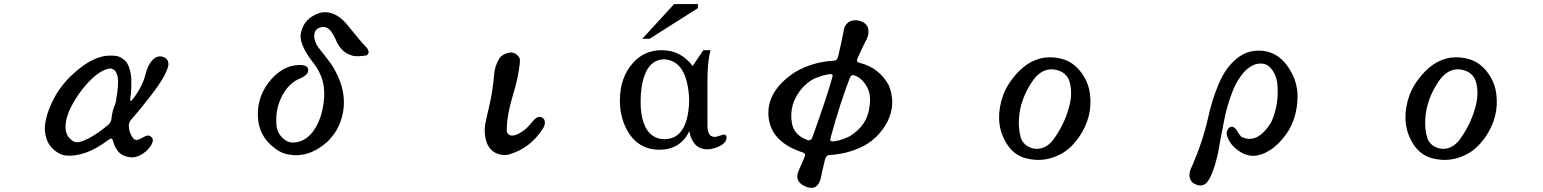

<svg xmlns="http://www.w3.org/2000/svg" viewBox="-20 -724 7596 945"><path d="M500 -449Q546 -453 566 -445Q588 -436 605 -415Q624 -381 626 -338Q628 -288 621 -234Q620 -218 635 -238Q681 -297 696 -358Q701 -378 710 -398Q739 -455 780 -445Q810 -437 809 -404Q799 -350 715 -244Q670 -185 629 -139Q613 -122 614 -103Q615 -73 634 -45Q647 -29 667 -39L692 -52Q712 -62 722 -52Q737 -42 730 -22Q722 0 698 21Q653 59 610 48Q564 41 543 -10L535 -33Q531 -49 514 -36Q399 52 299 41Q255 32 222 -13Q198 -54 201 -102Q207 -174 258 -262Q310 -346 400 -408Q449 -441 500 -449ZM525 -387Q485 -385 435 -339Q361 -268 319 -175Q298 -122 304 -81Q308 -58 325 -41Q344 -21 366 -24Q424 -36 512 -109Q528 -123 529 -143Q532 -172 543 -202Q550 -214 553 -242Q564 -302 560 -342Q558 -352 554 -362Q548 -382 525 -387Z M1555 -661Q1624 -677 1686 -606Q1758 -516 1786 -488Q1804 -463 1783 -451Q1729 -443 1709 -452Q1666 -464 1639 -514Q1624 -551 1606 -574Q1583 -598 1557 -589Q1538 -584 1531 -569Q1517 -532 1548 -489Q1580 -449 1610 -409Q1712 -252 1648 -106Q1631 -66 1592 -27Q1515 42 1432 40Q1383 38 1352 19Q1263 -36 1251 -130Q1239 -231 1299 -314Q1368 -406 1461 -404Q1507 -402 1494 -365Q1487 -353 1466 -342Q1399 -317 1365 -245Q1334 -182 1341 -106Q1345 -60 1389 -31Q1408 -20 1432 -23Q1515 -32 1557 -147Q1589 -251 1567 -330Q1554 -372 1526 -410Q1491 -453 1474 -490Q1454 -532 1462 -566Q1478 -636 1555 -661Z M2478 -463Q2515 -474 2537 -439Q2539 -435 2539 -418Q2531 -340 2505 -258Q2476 -163 2474 -87Q2473 -67 2488 -59Q2510 -50 2548 -75Q2572 -90 2597 -121Q2634 -169 2659 -135Q2668 -112 2648 -85Q2587 6 2489 35Q2469 42 2443 37Q2394 26 2376 -21Q2360 -68 2369 -117Q2377 -157 2387 -197Q2406 -280 2412 -357Q2415 -399 2438 -437Q2452 -456 2478 -463Z M3415 -684 3177 -533H3141L3298 -704H3415ZM3556 -47Q3556 -15 3501 4Q3478 11 3461 11Q3403 11 3380 -50Q3375 -64 3373 -79Q3330 12 3227 13Q3115 13 3062 -92Q3031 -153 3031 -229Q3031 -344 3097 -416Q3152 -477 3237 -477Q3331 -477 3389 -399L3442 -477H3477Q3462 -422 3462 -329V-108Q3462 -61 3484 -53Q3491 -50 3500 -50Q3506 -50 3541 -62Q3556 -62 3556 -47ZM3372 -236Q3363 -424 3251 -432Q3157 -432 3137 -288Q3133 -258 3133 -225Q3133 -94 3196 -54Q3219 -39 3249 -39Q3349 -39 3368 -177Q3372 -205 3372 -236Z M4176 -623Q4199 -627 4219 -619Q4239 -612 4250 -593Q4263 -557 4238 -517Q4218 -477 4200 -435Q4193 -419 4210 -415Q4307 -391 4354 -305Q4392 -215 4348 -125Q4301 -36 4211 4Q4140 35 4062 39Q4046 40 4041 60Q4029 107 4019 156Q4004 212 3955 198Q3887 175 3910 118Q3926 83 3941 46Q3947 31 3930 26Q3756 -31 3762 -179Q3769 -288 3893 -369Q3980 -420 4083 -425Q4099 -425 4105 -445Q4121 -511 4135 -585Q4146 -616 4176 -623ZM4061 -359 4052 -357Q4035 -355 4012 -346Q3971 -335 3932 -295Q3860 -214 3878 -116Q3889 -58 3956 -34Q3971 -30 3978 -47Q4050 -247 4077 -345Q4082 -362 4061 -359ZM4249 -293Q4224 -340 4185 -353Q4169 -358 4163 -341Q4115 -218 4067 -42Q4063 -26 4083 -28Q4128 -35 4163 -54Q4251 -108 4260 -203Q4268 -255 4249 -293Z M5118 -440Q5165 -446 5207 -434Q5273 -417 5316 -346Q5339 -306 5344 -266Q5361 -149 5288 -45Q5249 8 5205 32Q5121 79 5029 55Q4961 37 4925 -34Q4874 -131 4917 -255Q4933 -298 4962 -335Q5030 -426 5118 -440ZM5175 -381Q5113 -393 5066 -331Q5000 -237 4995 -137Q4992 -88 5005 -44Q5013 -21 5035 -6Q5076 19 5119 1Q5140 -8 5160 -31Q5217 -107 5240 -191Q5255 -239 5251 -286Q5249 -309 5243 -326Q5227 -370 5175 -381Z M6149 -473Q6281 -490 6347 -346Q6363 -307 6366 -267Q6370 -166 6324 -84Q6254 26 6163 42Q6102 50 6046 -8Q6031 -26 6022 -48Q6011 -72 6027 -93Q6045 -111 6066 -85Q6073 -70 6089 -51Q6170 -11 6238 -125Q6278 -215 6266 -319Q6257 -370 6225 -398Q6207 -413 6179 -411Q6139 -409 6100 -366Q6070 -330 6051 -286Q6018 -204 6004 -126Q5988 -46 5974 34Q5963 82 5951 114Q5936 156 5920 174Q5893 203 5851 176Q5819 146 5848 92Q5900 -28 5927 -148Q5944 -228 5977 -308Q5996 -353 6021 -388Q6080 -464 6149 -473Z M7118 -440Q7165 -446 7207 -434Q7273 -417 7316 -346Q7339 -306 7344 -266Q7361 -149 7288 -45Q7249 8 7205 32Q7121 79 7029 55Q6961 37 6925 -34Q6874 -131 6917 -255Q6933 -298 6962 -335Q7030 -426 7118 -440ZM7175 -381Q7113 -393 7066 -331Q7000 -237 6995 -137Q6992 -88 7005 -44Q7013 -21 7035 -6Q7076 19 7119 1Q7140 -8 7160 -31Q7217 -107 7240 -191Q7255 -239 7251 -286Q7249 -309 7243 -326Q7227 -370 7175 -381Z"/></svg>

Font: cwTeXKai
Style: Medium
Weight: 500
Version: Version 1.17